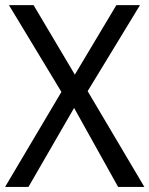

<svg xmlns="http://www.w3.org/2000/svg" viewBox="-20 -734 587 754"><path d="M546.9 0H443.8L271 -310.1L91.8 0H0L221.2 -373L15.1 -713.9H111.8L273.9 -440.9L437 -713.9H529.8L324.2 -376Z"/></svg>

Font: Genotype
Style: Regular
Weight: 400
Foundry: Ascender Corporation
Version: Version 1.00